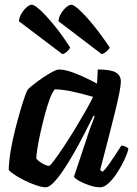

<svg xmlns="http://www.w3.org/2000/svg" viewBox="-20 -795 580 815"><path d="M174 0Q158 0 132 -9Q106 -18 80.5 -31Q55 -44 37 -56.5Q19 -69 17 -75Q18 -112 25.5 -156Q33 -200 44 -243.5Q55 -287 66 -324.5Q77 -362 85.5 -386Q94 -410 98 -415Q103 -421 120.5 -435Q138 -449 160 -464Q182 -479 201.5 -489.5Q221 -500 231 -500Q259 -500 303.5 -482Q348 -464 392 -440L395 -500Q450 -500 471.5 -487.5Q493 -475 493 -449Q493 -420 469 -322.5Q445 -225 405 -73L416 -66Q427 -76 441 -95.5Q455 -115 469.5 -137.5Q484 -160 495 -177Q504 -177 513.5 -172.5Q523 -168 525 -163Q520 -142 507 -114.5Q494 -87 476.5 -60.5Q459 -34 440.5 -17Q422 0 406 0Q384 0 359 -8.5Q334 -17 315.5 -27.5Q297 -38 294 -45L346 -201Q355 -230 363 -251.5Q371 -273 382 -301L377 -304Q360 -270 339 -229Q318 -188 295 -147.5Q272 -107 249.5 -73.5Q227 -40 207.5 -20Q188 0 174 0ZM187 -91Q192 -90 209.5 -113.5Q227 -137 251 -173Q275 -209 299.5 -249.5Q324 -290 344.5 -326Q365 -362 375 -384Q323 -399 284.5 -407Q246 -415 213 -416Q202 -404 191 -374.5Q180 -345 170 -307Q160 -269 151.5 -231Q143 -193 138.5 -163.5Q134 -134 134 -122Q144 -110 161 -100.5Q178 -91 187 -91ZM412 -565 228 -705Q230 -723 239.5 -738.5Q249 -754 261.5 -764.5Q274 -775 283 -775Q293 -775 318 -752Q343 -729 376.5 -688Q410 -647 446 -593Q443 -586 432.5 -577Q422 -568 412 -565ZM245 -565 60 -705Q62 -722 71.5 -738Q81 -754 93.5 -764.5Q106 -775 115 -775Q126 -775 151.5 -751.5Q177 -728 210.5 -687Q244 -646 278 -593Q275 -586 265.5 -577Q256 -568 245 -565Z"/></svg>

Font: Texturina
Style: Bold Italic
Weight: 700
Italic angle: -11°
Designer: Guillermo Torres Carreño
Foundry: Omnibus-Type
Version: Version 1.002; ttfautohint (v1.8.3)